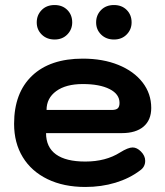

<svg xmlns="http://www.w3.org/2000/svg" viewBox="-20 -733 657 763"><path d="M36 -241Q36 -364 107.5 -432Q179 -500 309 -500Q389 -500 450.5 -475Q512 -450 546.5 -405.5Q581 -361 581 -304Q581 -256 550.5 -230Q520 -204 464 -204H163Q163 -148 202.5 -119.5Q242 -91 319 -91Q400 -91 457 -127Q489 -147 507 -147Q524 -147 540 -131Q557 -114 557 -94Q557 -70 537 -56Q495 -24 439 -7Q383 10 319 10Q233 10 169 -21Q105 -52 70.5 -108.5Q36 -165 36 -241ZM424 -296Q441 -296 448 -302.5Q455 -309 455 -324Q455 -359 415.5 -379Q376 -399 309 -399Q242 -399 203.5 -371Q165 -343 165 -296ZM126 -644Q126 -673 145.5 -693Q165 -713 197 -713Q228 -713 247.5 -693.5Q267 -674 267 -644Q267 -616 247.5 -596Q228 -576 197 -576Q166 -576 146 -595.5Q126 -615 126 -644ZM362 -644Q362 -673 381.5 -693Q401 -713 433 -713Q464 -713 483.5 -693.5Q503 -674 503 -644Q503 -616 483.5 -596Q464 -576 433 -576Q402 -576 382 -595.5Q362 -615 362 -644Z"/></svg>

Font: Kodchasan
Style: Bold
Weight: 700
Designer: Katatrad Aksorn Co.,Ltd.
Foundry: Cadson Demak Co.,Ltd.
Version: Version 1.000; ttfautohint (v1.6)